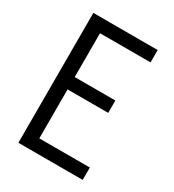

<svg xmlns="http://www.w3.org/2000/svg" viewBox="-178 -838 855 941"><g transform="rotate(30 250.0 -367.5)"><path d="M72 0V-735H436V-665H150V-417H380V-347H150V-70H436V0Z"/></g></svg>

Font: Iosevka Term SS14
Style: Regular
Weight: 400
Monospace: yes
Designer: Belleve Invis
Foundry: Belleve Invis
Version: Version 24.1.1; ttfautohint (v1.8.4)